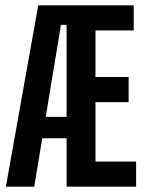

<svg xmlns="http://www.w3.org/2000/svg" viewBox="-20 -714 540 718"><path d="M489 -16H229V-197H138L108 -16H2L123 -694H480V-600H337V-426H461V-332H337V-110H489ZM151 -277H229V-621H208Z"/></svg>

Font: D2Coding
Style: Bold
Weight: 700
Monospace: yes
Designer: Yong-Rak Park; Jeong-Hwan Yoon; Sang-Min Lee;
Foundry: NHN Corporation
Version: Version 1.3.2; Build 20180524